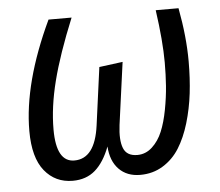

<svg xmlns="http://www.w3.org/2000/svg" viewBox="-44 -574 726 635"><g transform="rotate(-5 319.0 -257.0)"><path d="M172.9 12.2Q115.2 12.2 79.6 -31.7Q43.9 -75.7 43.9 -164.1Q43.9 -323.7 139.2 -525.9H215.8Q167.5 -408.2 145.8 -322.5Q124 -236.8 124 -162.1Q124 -54.2 184.1 -54.2Q252.4 -54.2 267.1 -163.1L293 -355L371.1 -365.2L342.8 -158.2Q336.4 -108.4 347.2 -81.3Q357.9 -54.2 393.1 -54.2Q420.9 -54.2 442.4 -74Q463.9 -93.8 476.3 -123.8Q488.8 -153.8 496.6 -195.1Q504.4 -236.3 507.1 -273.7Q509.8 -311 509.8 -351.1Q509.8 -422.4 495.1 -525.9H570.8Q588.9 -429.7 588.9 -348.1Q588.9 -292 583 -241.9Q577.1 -191.9 563 -144.5Q548.8 -97.2 527.3 -63Q505.9 -28.8 472.4 -8.3Q439 12.2 397 12.2Q353 12.2 326.4 -15.1Q299.8 -42.5 296.9 -90.8Q277.3 -39.6 247.6 -13.7Q217.8 12.2 172.9 12.2Z"/></g></svg>

Font: Fira Sans Compressed Book
Style: Italic
Weight: 350
Width: 3
Italic angle: -8°
Designer: Carrois Corporate & Edenspiekermann AG
Foundry: Carrois Corporate GbR & Edenspiekermann AG
Version: Version 4.203;PS 004.203;hotconv 1.0.88;makeotf.lib2.5.64775